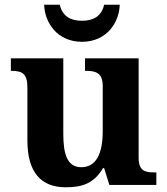

<svg xmlns="http://www.w3.org/2000/svg" viewBox="-20 -783 707 813"><path d="M327 -606C432 -606 485 -688 487 -763H421C410 -715 376 -695 327 -695C278 -695 244 -715 233 -763H167C169 -688 222 -606 327 -606ZM258 10C321 10 376 -2 416 -71H421L443 0H642V-53H634C595 -53 567 -58 567 -116V-536H340V-483H343C382 -483 415 -477 415 -419V-227C415 -134 388 -75 324 -75C265 -75 248 -130 248 -216V-536H26V-483H28C76 -483 96 -470 96 -412V-188C96 -53 154 10 258 10Z"/></svg>

Font: Noto Nastaliq Urdu
Style: Bold
Weight: 700
Designer: Monotype Design Team (Patrick Giasson: type design, Kamal Mansour: OpenType code, Glenda Bellarosa). Updated by Simon Co
Foundry: Monotype Imaging Inc., Simon Cozens
Version: Version 3.009